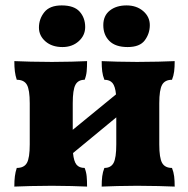

<svg xmlns="http://www.w3.org/2000/svg" viewBox="-20 -687 697 710"><path d="M33 3Q33 -19 35 -35Q37 -51 42 -66Q69 -66 79.5 -84.5Q90 -103 90 -153V-305Q90 -355 79.5 -373.5Q69 -392 42 -392Q37 -407 35 -423Q33 -439 33 -461Q55 -460 93.5 -459Q132 -458 172 -458Q209 -458 245 -459Q281 -460 302 -461Q302 -439 300.5 -423Q299 -407 293 -392Q269 -392 259 -373.5Q249 -355 249 -305V-207L409 -338Q406 -368 396 -380Q386 -392 366 -392Q360 -407 358 -423Q356 -439 356 -461Q378 -460 414 -459Q450 -458 487 -458Q527 -458 565.5 -459Q604 -460 626 -461Q626 -439 624 -423Q622 -407 616 -392Q590 -392 579.5 -373.5Q569 -355 569 -305V-153Q569 -103 579.5 -84.5Q590 -66 616 -66Q622 -51 624 -35Q626 -19 626 3Q604 2 565.5 1Q527 0 487 0Q450 0 414 1Q378 2 356 3Q356 -19 358 -35Q360 -51 366 -66Q390 -66 400 -84.5Q410 -103 410 -153V-253L250 -121Q253 -90 263 -78Q273 -66 293 -66Q299 -51 300.5 -35Q302 -19 302 3Q281 2 245 1Q209 0 172 0Q132 0 93.5 1Q55 2 33 3ZM452 -513Q407 -513 384.5 -535.5Q362 -558 362 -594Q362 -629 386 -648Q410 -667 448 -667Q485 -667 509.5 -646Q534 -625 534 -594Q534 -563 515.5 -538Q497 -513 452 -513ZM211 -513Q172 -513 148 -534Q124 -555 124 -585Q124 -617 144 -642Q164 -667 208 -667Q254 -667 274.5 -644Q295 -621 295 -587Q295 -556 271 -534.5Q247 -513 211 -513Z"/></svg>

Font: Vollkorn ExtraBold
Style: Regular
Weight: 800
Designer: Friedrich Althausen
Foundry: Friedrich Althausen
Version: Version 5.000; ttfautohint (v1.8.3)